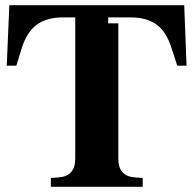

<svg xmlns="http://www.w3.org/2000/svg" viewBox="-20 -720 746 740"><path d="M16 -700H690L699 -467H663L641 -535Q621 -598 583 -625.5Q545 -653 483 -653H397V-630H436V-108Q436 -74 452.5 -56Q469 -38 502 -36L530 -34V0H176V-34L203 -36Q237 -38 253.5 -56Q270 -74 270 -108V-653H223Q161 -653 122.5 -625.5Q84 -598 64 -535L43 -467H6Z"/></svg>

Font: Redaction
Style: Bold
Weight: 700
Designer: Jeremy Mickel / Forest Young
Foundry: MCKL
Version: Version 2.001; Redaction Bold